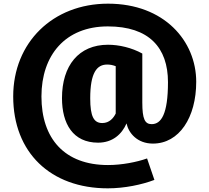

<svg xmlns="http://www.w3.org/2000/svg" viewBox="-20 -787 1142 1047"><path d="M569 -543C409 -543 318 -429 318 -252C318 -112 378 -9 515 -9C593 -9 644 -54 670 -114C681 -62 728 -4 814 -4C957 -4 1050 -146 1050 -341C1050 -563 876 -767 569 -767C268 -767 52 -555 52 -261C52 44 255 240 568 240C659 240 754 220 822 194L782 77C726 97 644 113 569 113C332 113 206 -31 206 -261C206 -486 336 -643 568 -643C793 -643 896 -527 896 -339C896 -164 859 -110 807 -110C770 -110 756 -138 756 -228V-495C698 -527 629 -543 569 -543ZM538 -116C492 -116 472 -151 472 -251C472 -390 508 -435 564 -435C582 -435 595 -432 611 -426V-168C599 -143 576 -116 538 -116Z"/></svg>

Font: Glow Sans SC Normal ExtraBold
Style: Regular
Weight: 800
Designer: Ryoko NISHIZUKA (kana, bopomofo & ideographs); Paul D. Hunt (Latin, Greek & Cyrillic); Sandoll Communications, Soo-young
Version: Version 0.93